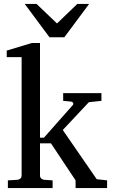

<svg xmlns="http://www.w3.org/2000/svg" viewBox="-20 -955 574 975"><path d="M363.8 0V-39.1L238.8 -227.1H183.1V-64Q183.1 -54.7 189 -48.8Q194.8 -43 204.1 -42L247.1 -39.1V0H20V-39.1L68.8 -42Q78.1 -43 84 -48.8Q89.8 -54.7 89.8 -64V-665H14.2V-698.2L142.1 -736.8H183.1V-255.9H203.1L350.1 -421.9Q354 -426.8 351.3 -432.4Q348.6 -438 341.8 -439L300.8 -442.9V-481.9H495.1V-442.9L431.2 -436L298.8 -294.9L471.2 -44.9L523.9 -39.1V0ZM306.6 -765.6H231.4L105.5 -935.1H165.5L269.5 -835.9L372.6 -935.1H432.6Z"/></svg>

Font: Charis SIL
Style: Regular
Weight: 400
Foundry: SIL International
Version: Version 4.112